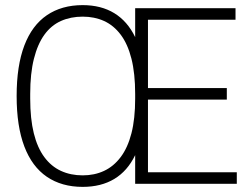

<svg xmlns="http://www.w3.org/2000/svg" viewBox="-20 -718 982 750"><path d="M303 12Q221 12 163 -27.5Q105 -67 75 -146Q45 -225 45 -343Q45 -461 75 -540Q105 -619 163 -658.5Q221 -698 303 -698Q375 -698 426.5 -666.5Q478 -635 508 -573V-686H900V-641H558V-374H866V-329H558V-45H905V0H508V-112Q478 -50 426.5 -19Q375 12 303 12ZM303 -33Q349 -33 386.5 -50.5Q424 -68 451.5 -104.5Q479 -141 493.5 -197.5Q508 -254 508 -333V-351Q508 -431 493.5 -488.5Q479 -546 451.5 -582.5Q424 -619 386.5 -636Q349 -653 303 -653Q256 -653 218 -636Q180 -619 153.5 -582.5Q127 -546 112.5 -488.5Q98 -431 98 -351V-333Q98 -254 112 -197.5Q126 -141 153 -104.5Q180 -68 218 -50.5Q256 -33 303 -33Z"/></svg>

Font: Archivo Condensed Thin
Style: Regular
Weight: 250
Width: 3
Designer: Hector Gatti
Foundry: Omnibus-Type
Version: Version 2.001